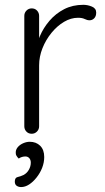

<svg xmlns="http://www.w3.org/2000/svg" viewBox="-20 -542 424 778"><path d="M108.5 0Q95.2 0 86.9 -8.9Q78.5 -17.8 78.5 -30.2V-477.8Q78.5 -490.2 87.2 -499.1Q96 -508 108.5 -508Q121.8 -508 130.1 -499.1Q138.5 -490.2 138.5 -477.8V-327.5L124 -324.8Q126.8 -360 141.2 -394.6Q155.8 -429.2 180.8 -458.2Q205.8 -487.2 240.1 -504.9Q274.5 -522.5 317.5 -522.5Q335.5 -522.5 352.6 -515.2Q369.8 -508 369.8 -491Q369.8 -476 361.8 -467.9Q353.8 -459.8 342.8 -459.8Q333.5 -459.8 323.2 -464.9Q313 -470 296 -470Q267.5 -470 239.6 -453.6Q211.8 -437.2 188.8 -409.1Q165.8 -381 152.1 -346.6Q138.5 -312.2 138.5 -277V-30.2Q138.5 -17.8 129.8 -8.9Q121 0 108.5 0ZM159.2 94.2Q159.2 116.2 150.9 137.8Q142.5 159.2 128.2 177.2Q114 195.2 97.9 205.6Q81.8 216 65.5 216Q55.2 216 47.6 210.8Q40 205.5 40 194Q40 177.8 51.5 175.4Q63 173 76 166.8Q89.8 159 97.2 145.4Q104.8 131.8 104.8 117Q104.8 106 98.8 99Q92.8 92 82.5 92Q75.8 92 68.5 94.2Q61.2 96.5 56 100.5Q50.5 95.5 46.8 89.1Q43 82.8 43.8 74Q44.5 62.5 53.1 53Q61.8 43.5 74.9 38Q88 32.5 100.5 32.5Q126.2 32.5 142.8 48.6Q159.2 64.8 159.2 94.2Z"/></svg>

Font: Quicksand Variable Light
Style: Regular
Weight: 300
Designer: Andrew Paglinawan
Foundry: Andrew Paglinawan
Version: Version 3.004